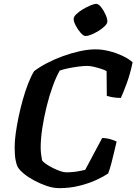

<svg xmlns="http://www.w3.org/2000/svg" viewBox="-20 -976 708 996"><path d="M287 0Q256 0 222.5 -11.5Q189 -23 158 -39.5Q127 -56 104.5 -74.5Q82 -93 73 -108Q65 -122 60.5 -147.5Q56 -173 56 -214Q56 -244 61.5 -284Q67 -324 76.5 -369.5Q86 -415 98.5 -459.5Q111 -504 126 -542.5Q141 -581 157 -607Q186 -629 224.5 -649Q263 -669 307 -685Q351 -701 394.5 -710.5Q438 -720 476 -720Q509 -720 545.5 -711Q582 -702 615 -686.5Q648 -671 668 -653Q655 -591 637 -542.5Q619 -494 607 -468Q581 -468 561.5 -472Q542 -476 534 -479L533 -607Q523 -613 504.5 -619Q486 -625 466.5 -629.5Q447 -634 433 -634Q412 -634 386 -630.5Q360 -627 335 -622Q310 -617 290 -610Q272 -579 254 -530Q236 -481 222 -424Q208 -367 199.5 -311.5Q191 -256 191 -212Q191 -196 193 -178Q195 -160 198 -145Q203 -136 218.5 -125.5Q234 -115 253.5 -105Q273 -95 292 -88.5Q311 -82 324 -82Q341 -82 360.5 -84Q380 -86 396.5 -89.5Q413 -93 422 -95L510 -260Q532 -260 553.5 -253.5Q575 -247 585 -242Q580 -221 573 -191Q566 -161 558 -130Q550 -99 541 -76Q521 -62 483 -44Q445 -26 394.5 -13Q344 0 287 0ZM425 -789Q413 -789 398.5 -805.5Q384 -822 373 -843Q362 -864 362 -878Q362 -889 376 -902.5Q390 -916 410 -928Q430 -940 449.5 -948Q469 -956 479 -956Q491 -956 504.5 -939Q518 -922 527.5 -900.5Q537 -879 537 -865Q537 -854 523.5 -840.5Q510 -827 491 -815.5Q472 -804 453.5 -796.5Q435 -789 425 -789Z"/></svg>

Font: Texturina 12pt
Style: Bold Italic
Weight: 700
Italic angle: -11°
Designer: Guillermo Torres Carreño
Foundry: Omnibus-Type
Version: Version 1.002